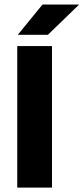

<svg xmlns="http://www.w3.org/2000/svg" viewBox="-20 -847 376 867"><path d="M214.8 0H57.9V-639H214.8ZM171.9 -826.5H335.9V-825L196.3 -690H61.5V-691.3Z"/></svg>

Font: Anek Gujarati Medium
Style: Regular
Weight: 500
Designer: Mrunmayee Ghaisas (Gujarati), Yesha Goshar (Latin)
Foundry: Ek Type
Version: Version 1.003